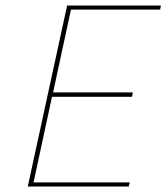

<svg xmlns="http://www.w3.org/2000/svg" viewBox="-20 -678 605 698"><path d="M562 -643H238L173 -342H463L460 -326H169L102 -15H452L448 0H81L224 -658H565Z"/></svg>

Font: EauTest Thin
Style: Italic
Weight: 250
Italic angle: -12°
Designer: Christian Thalmann (Catharsis Fonts)
Version: Version 0.001;PS 000.001;hotconv 1.0.88;makeotf.lib2.5.64775